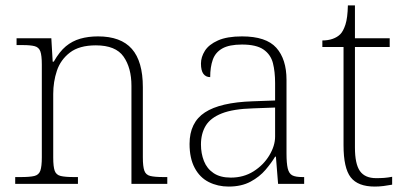

<svg xmlns="http://www.w3.org/2000/svg" viewBox="-20 -677 1490 707"><path d="M36 0V-25H56Q90 -25 106.5 -29Q123 -33 128.5 -48.5Q134 -64 134 -98V-439Q134 -473 128.5 -488Q123 -503 107.5 -507Q92 -511 64 -511H41V-536H169L174 -450H178Q199 -487 222.5 -506.5Q246 -526 275.5 -534.5Q305 -543 341 -543Q425 -543 465.5 -497Q506 -451 506 -356V-98Q506 -64 511.5 -48.5Q517 -33 533.5 -29Q550 -25 583 -25H596V0H464V-361Q464 -427 435 -468.5Q406 -510 333 -510Q272 -510 237.5 -483.5Q203 -457 189.5 -416.5Q176 -376 176 -331V-97Q176 -63 181.5 -48Q187 -33 203.5 -29Q220 -25 253 -25H267V0Z M822 10Q782 10 749 -6.5Q716 -23 697 -58.5Q678 -94 678 -147Q678 -226 734.5 -263Q791 -300 910 -304L993 -307V-371Q993 -413 985 -444.5Q977 -476 950.5 -494.5Q924 -513 871 -513Q824 -513 798.5 -498.5Q773 -484 763.5 -457Q754 -430 754 -393Q738 -393 729 -405Q720 -417 720 -443Q720 -467 734.5 -490Q749 -513 782.5 -528Q816 -543 871 -543Q960 -543 997.5 -501Q1035 -459 1035 -383V-111Q1035 -76 1039.5 -57Q1044 -38 1056 -31.5Q1068 -25 1094 -25H1100V0H1004L996 -100H993Q980 -78 958 -52Q936 -26 902.5 -8Q869 10 822 10ZM830 -23Q877 -23 913.5 -46Q950 -69 971.5 -104.5Q993 -140 993 -174V-281L912 -278Q839 -276 797 -259.5Q755 -243 737.5 -214Q720 -185 720 -145Q720 -112 731 -84Q742 -56 766.5 -39.5Q791 -23 830 -23Z M1360 10Q1298 10 1271.5 -24Q1245 -58 1245 -142V-504H1167V-528Q1188 -528 1205 -534Q1222 -540 1233 -551Q1244 -562 1252 -586.5Q1260 -611 1261 -657H1287V-536H1415V-504H1287V-134Q1287 -73 1305.5 -47Q1324 -21 1365 -21Q1382 -21 1395 -22Q1408 -23 1424 -26V3Q1408 6 1392 8Q1376 10 1360 10Z"/></svg>

Font: Noto Serif Kannada ExtraLight
Style: Regular
Weight: 250
Version: Version 2.003